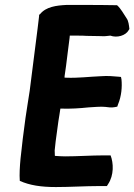

<svg xmlns="http://www.w3.org/2000/svg" viewBox="-20 -758 543 776"><path d="M138 -693C136 -675 134 -659 132 -643C121 -560 111 -474 100 -391C95 -356 88 -318 83 -281L72 -197C69 -174 66 -139 63 -117C60 -84 58 -54 60 -27C100 -9 146 -2 206 -2C262 -2 326 -6 379 -6H412L417 -14C441 -50 439 -99 427 -130H399C350 -130 292 -126 243 -126C230 -126 217 -127 202 -128C201 -131 202 -139 201 -150C202 -158 204 -179 205 -187L216 -268C218 -284 222 -301 224 -319H229C267 -318 300 -320 338 -324C356 -325 389 -328 405 -326C416 -325 429 -322 444 -325L454 -327L457 -336C471 -369 474 -407 471 -437L469 -447L459 -448C437 -450 416 -452 388 -450C339 -448 295 -442 247 -444H241V-450L247 -492C251 -520 257 -576 261 -603C261 -606 262 -608 262 -614H296C308 -614 320 -614 329 -613H330C350 -613 367 -612 388 -612C399 -611 413 -612 426 -614C453 -604 488 -614 500 -636L503 -641C501 -656 500 -673 491 -685C480 -701 469 -723 453 -737H447C403 -738 359 -738 313 -738H248C209 -736 166 -731 142 -701L138 -698Z"/></svg>

Font: Hussar Pisanka
Style: BdKur
Weight: 700
Designer: Robert Jablonski
Foundry: Cannot Into Space Fonts
Version: Version 1.070